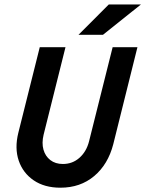

<svg xmlns="http://www.w3.org/2000/svg" viewBox="-20 -839 659 871"><path d="M254.2 12.5Q181.9 12.5 133 -20.8Q84 -54.2 64.9 -110.4Q45.8 -166.7 63.2 -236.8L160.4 -625H277.1L177.8 -227.8Q168.8 -190.3 177.1 -160.4Q185.4 -130.6 208.3 -112.8Q231.2 -95.1 265.3 -95.1Q309 -95.1 340.6 -123.3Q372.2 -151.4 384 -197.9L491 -625H603.5L493.8 -184.7Q470.1 -93.1 407.3 -40.3Q344.4 12.5 254.2 12.5ZM336.1 -681.2 473.6 -818.8H619.4L447.2 -681.2Z"/></svg>

Font: Afacad SemiBold
Style: Italic
Weight: 600
Italic angle: -14°
Designer: Kristian Moeller
Foundry: Dicotype
Version: Version 1.000